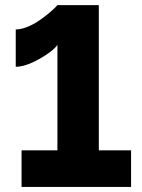

<svg xmlns="http://www.w3.org/2000/svg" viewBox="-20 -736 558 756"><path d="M496.1 -144V0H64.9V-144H206.1V-559.1Q188 -533.7 134 -503.4Q80.1 -473.1 42 -473.1V-620.1Q62 -620.1 86.2 -629.6Q110.4 -639.2 130.4 -652.6Q150.4 -666 168 -680.4Q185.5 -694.8 195.3 -704.3Q205.1 -713.9 206.1 -715.8H369.1V-144Z"/></svg>

Font: Raleway-v4020 ExtraBold
Style: Regular
Weight: 800
Designer: Matt McInerney, Pablo Impallari, Rodrigo Fuenzalida
Foundry: Matt McInerney, Pablo Impallari, Rodrigo Fuenzalida
Version: Version 4.020;PS 004.020;hotconv 1.0.88;makeotf.lib2.5.64775